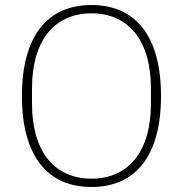

<svg xmlns="http://www.w3.org/2000/svg" viewBox="-20 -730 726 762"><path d="M343 12C517 12 619 -110 619 -349C619 -588 517 -710 343 -710C169 -710 67 -588 67 -349C67 -110 169 12 343 12ZM343 -21C198 -21 107 -126 107 -319V-379C107 -572 198 -677 343 -677C488 -677 579 -572 579 -379V-319C579 -126 488 -21 343 -21Z"/></svg>

Font: IBM Plex Thai Looped ExtraLight
Style: Regular
Weight: 200
Designer: Mike Abbink, Paul van der Laan, Pieter van Rosmalen, Ben Mitchell, Mark Frömberg
Foundry: Bold Monday
Version: Version 1.0